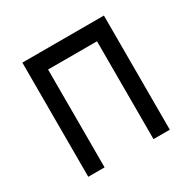

<svg xmlns="http://www.w3.org/2000/svg" viewBox="-139 -747 885 885"><g transform="rotate(-30 304.0 -304.0)"><path d="M86.8 0V-607.6H520.8V0H434V-520.8H173.6V0Z"/></g></svg>

Font: 8-bit Operator+ 8
Style: Regular
Weight: 400
Designer: GrandChaos9000
Version: Version 1.3.0 - August 1, 2014